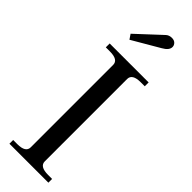

<svg xmlns="http://www.w3.org/2000/svg" viewBox="-312 -943 948 948"><g transform="rotate(45 162.0 -468.5)"><path d="M65 -807 180 -914Q181 -915 193 -926Q205 -937 224 -937Q240 -937 249 -928Q258 -919 258 -907Q258 -884 224 -865L82 -782ZM26 -26H55Q113 -26 113 -62V-637Q113 -673 55 -673H26V-700H298V-673H270Q211 -673 211 -637V-62Q211 -26 270 -26H298V0H26Z"/></g></svg>

Font: TavirajRegular
Style: Regular
Weight: 400
Designer: Katatrad Team
Foundry: CadsonDemak
Version: Version 1.001